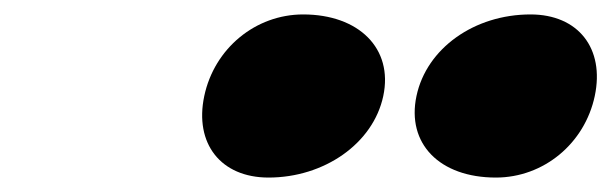

<svg xmlns="http://www.w3.org/2000/svg" viewBox="-20 -955 847 266"><path d="M667 -709C733 -709 790 -756 804 -822C818 -888 781 -935 715 -935C637 -935 571 -888 557 -822C543 -756 589 -709 667 -709ZM352 -709C429 -709 497 -756 511 -822C525 -888 477 -935 400 -935C334 -935 277 -888 263 -822C249 -756 286 -709 352 -709Z"/></svg>

Font: Venom Sans
Style: BdObl
Weight: 700
Version: Version 1.001